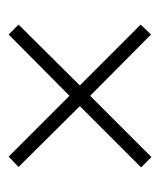

<svg xmlns="http://www.w3.org/2000/svg" viewBox="17 -576 371 445"><g transform="rotate(90 202.5 -353.5)"><path d="M344 -519 368 -495 226 -353 367 -211 343 -188 202 -329 60 -188 37 -211 178 -353 37 -494 60 -518 202 -377Z"/></g></svg>

Font: Noto Sans Tamil ExtraCondensed ExtraLight
Style: Regular
Weight: 200
Width: 2
Designer: Jelle Bosma - Monotype Design Team
Foundry: Monotype Imaging Inc.
Version: Version 2.004; ttfautohint (v1.8.4.7-5d5b)